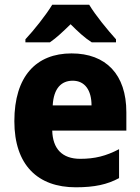

<svg xmlns="http://www.w3.org/2000/svg" viewBox="-20 -786 596 816"><path d="M359 -766H202C177 -724 123 -656 88 -619V-606H192C221 -626 247 -651 280 -683C312 -651 340 -625 370 -606H473V-619C436 -660 386 -721 359 -766ZM284 -559C134 -559 41 -462 41 -271C41 -84 141 10 302 10C382 10 436 -2 486 -29V-152C431 -123 383 -111 321 -111C244 -111 204 -154 202 -231H517V-309C517 -470 430 -559 284 -559ZM289 -443C341 -443 369 -402 369 -338H204C208 -411 241 -443 289 -443Z"/></svg>

Font: Noto Sans Georgian SemiCondensed ExtraBold
Style: Regular
Weight: 800
Width: 4
Designer: Monotype Design Team, Akaki Razmadze
Foundry: Google LLC
Version: Version 2.005